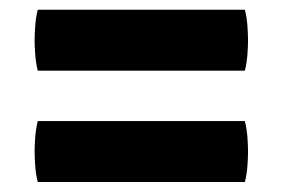

<svg xmlns="http://www.w3.org/2000/svg" viewBox="-20 -517 580 394"><path d="M57.5 -143.5Q53.5 -159 52.2 -177.2Q51 -195.5 51 -206Q51 -216.5 52.2 -234.5Q53.5 -252.5 57.5 -268.5H482.5Q486.5 -252.5 487.8 -234.5Q489 -216.5 489 -206Q489 -195.5 487.8 -177.2Q486.5 -159 482.5 -143.5ZM57.5 -372Q53.5 -388 52.2 -406Q51 -424 51 -434.5Q51 -445 52.2 -463.2Q53.5 -481.5 57.5 -497H482.5Q486.5 -481.5 487.8 -463.2Q489 -445 489 -434.5Q489 -424 487.8 -406Q486.5 -388 482.5 -372Z"/></svg>

Font: Signika SC
Style: Regular
Weight: 300
Designer: Anna Giedryś
Foundry: Anna Giedryś
Version: Version 2.000